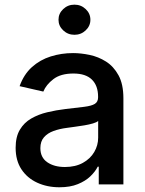

<svg xmlns="http://www.w3.org/2000/svg" viewBox="-20 -776 609 808"><path d="M230.1 12.1Q178.3 12.1 136.4 -7.3Q94.5 -26.6 70.1 -63.6Q45.8 -100.5 45.8 -154.1Q45.8 -200.3 63.6 -230.1Q81.3 -259.9 111.5 -277.3Q141.7 -294.7 179 -303.6Q216.3 -312.5 255 -317.1Q304 -322.8 334.5 -326.5Q365.1 -330.3 378.9 -338.8Q392.8 -347.3 392.8 -366.5V-369Q392.8 -415.5 366.7 -441.1Q340.6 -466.6 289.1 -466.6Q235.4 -466.6 204.7 -443Q174 -419.4 162.3 -390.6L62.5 -413.4Q80.3 -463.1 114.5 -493.8Q148.8 -524.5 193.5 -538.5Q238.3 -552.6 287.6 -552.6Q320.3 -552.6 357.1 -544.9Q393.8 -537.3 426 -517Q458.1 -496.8 478.7 -459.3Q499.3 -421.9 499.3 -362.2V0H395.6V-74.6H391.3Q381 -54 360.4 -34.1Q339.8 -14.2 307.5 -1.1Q275.2 12.1 230.1 12.1ZM253.2 -73.2Q297.2 -73.2 328.7 -90.6Q360.1 -108 376.6 -136.2Q393.1 -164.4 393.1 -196.7V-267Q387.4 -261.4 371.3 -256.6Q355.1 -251.8 334.5 -248.4Q313.9 -245 294.4 -242.4Q274.9 -239.7 261.7 -237.9Q230.8 -234 205.4 -224.8Q180 -215.6 165 -198.3Q149.9 -181.1 149.9 -152.7Q149.9 -113.3 179 -93.2Q208.1 -73.2 253.2 -73.2ZM293.3 -629.6Q265.6 -629.6 245.9 -648.3Q226.2 -666.9 226.2 -692.8Q226.2 -719.1 245.9 -737.7Q265.6 -756.4 293.3 -756.4Q321 -756.4 340.7 -737.7Q360.4 -719.1 360.4 -692.8Q360.4 -666.9 340.7 -648.3Q321 -629.6 293.3 -629.6Z"/></svg>

Font: InterMG Medium
Style: Regular
Weight: 500
Designer: Rasmus Andersson
Foundry: rsms
Version: Version 3.019;December 26, 2023;FontCreator 15.0.0.2955 64-b